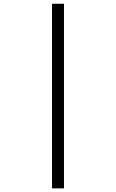

<svg xmlns="http://www.w3.org/2000/svg" viewBox="-20 -865 626 1036"><path d="M260.7 151.4V-844.7H325.2V151.4Z"/></svg>

Font: CaskaydiaCove NFP Light
Style: Regular
Weight: 300
Designer: Aaron Bell
Foundry: Saja Typeworks
Version: Version 2111.001; VTT 6.35;Nerd Fonts 3.1.1